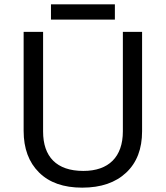

<svg xmlns="http://www.w3.org/2000/svg" viewBox="-20 -862 771 892"><path d="M216.8 -771H513.7V-841.8H216.8ZM550.8 -713.9V-252C550.8 -132.8 484.9 -67.9 367.2 -67.9C242.2 -67.9 180.2 -134.3 180.2 -251V-713.9H89.8V-253.9C89.8 -172.4 113.8 -107.9 161.1 -61C208.5 -13.7 275.4 9.8 361.8 9.8C449.2 9.8 517.1 -13.7 566.4 -60.1C615.7 -106.4 640.1 -170.4 640.1 -252V-713.9Z"/></svg>

Font: Noto Reveo Sans
Style: Regular
Weight: 400
Designer: Monotype Design team
Foundry: Monotype Imaging Inc.
Version: Version 1.04